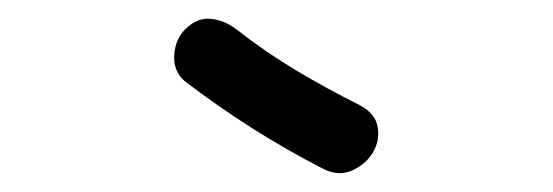

<svg xmlns="http://www.w3.org/2000/svg" viewBox="-20 -754 590 205"><path d="M232.4 -722.7Q263.7 -698.2 296.4 -678.7Q329.1 -659.2 364.3 -641.6Q380.9 -632.8 383.3 -618.2Q385.7 -603.5 377.9 -590.8Q370.1 -578.1 355.5 -571.8Q340.8 -565.4 324.2 -574.2Q248 -613.3 177.7 -667Q165 -677.7 166 -694.8Q167 -711.9 177.7 -722.7Q190.4 -735.4 205.1 -733.9Q219.7 -732.4 232.4 -722.7Z"/></svg>

Font: Schoolbell
Style: Regular
Weight: 400
Designer: Font Diner, Inc
Foundry: Font Diner, Inc
Version: Version 1.000